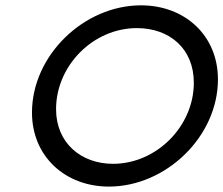

<svg xmlns="http://www.w3.org/2000/svg" viewBox="-20 -689 842 724"><path d="M511.7 -668.9C296.9 -668.9 100.6 -480.5 100.6 -264.6C100.6 -98.6 226.6 14.6 390.6 14.6C605.5 14.6 801.8 -173.8 801.8 -389.6C801.8 -556.6 675.8 -668.9 511.7 -668.9ZM496.1 -583C619.1 -583 710.9 -505.9 710.9 -377C710.9 -212.9 570.3 -71.3 406.2 -71.3C285.2 -71.3 191.4 -150.4 191.4 -277.3C191.4 -441.4 331.1 -583 496.1 -583Z"/></svg>

Font: Sen-gleads
Style: Italic
Weight: 400
Designer: Kosal Sen, Philatype
Foundry: Philatype
Version: Version 1.004; ttfautohint (v1.8.3)